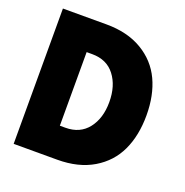

<svg xmlns="http://www.w3.org/2000/svg" viewBox="-120 -770 850 880"><g transform="rotate(20 305.0 -330.0)"><path d="M39.5 -660H252Q354.5 -660 426.5 -617.2Q498.5 -574.5 532.8 -501.2Q567 -428 567 -330.5Q567 -232.5 532.8 -159Q498.5 -85.5 426.8 -42.8Q355 0 252 0H39.5ZM210 -509.5V-150.5H237Q308 -150.5 347 -200.5Q386 -250.5 386 -329.5Q386 -409 347.2 -459.2Q308.5 -509.5 237 -509.5Z"/></g></svg>

Font: League Spartan ExtraBold
Style: Regular
Weight: 800
Foundry: The League of Moveable Type
Version: Version 2.002